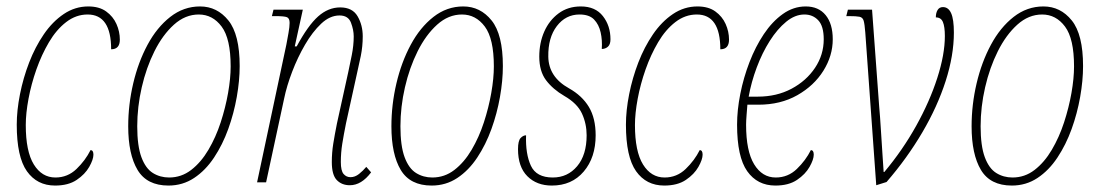

<svg xmlns="http://www.w3.org/2000/svg" viewBox="-20 -566 3415 596"><path d="M151 10Q95 10 63.5 -34.5Q32 -79 32 -179Q32 -223 42 -273.5Q52 -324 70.5 -372Q89 -420 116 -459.5Q143 -499 178 -522.5Q213 -546 254 -546Q288 -546 309.5 -530.5Q331 -515 341.5 -491.5Q352 -468 352 -443Q352 -413 325 -413Q325 -521 252 -521Q216 -521 185.5 -497.5Q155 -474 132 -435Q109 -396 93 -350.5Q77 -305 68.5 -259.5Q60 -214 60 -178Q60 -96 85 -55.5Q110 -15 152 -15Q190 -15 217.5 -41.5Q245 -68 261 -100Q270 -100 270 -86Q270 -71 257 -48Q244 -25 218 -7.5Q192 10 151 10Z M503 10Q436 10 407 -38.5Q378 -87 378 -174Q378 -241 393.5 -307Q409 -373 438 -427Q467 -481 508.5 -513.5Q550 -546 601 -546Q654 -546 689 -502.5Q724 -459 724 -361Q724 -316 715 -265Q706 -214 688.5 -165.5Q671 -117 644.5 -77Q618 -37 582.5 -13.5Q547 10 503 10ZM505 -15Q543 -15 573.5 -38.5Q604 -62 627 -101Q650 -140 665 -186Q680 -232 688 -277.5Q696 -323 696 -360Q696 -446 668 -483.5Q640 -521 597 -521Q555 -521 520 -489.5Q485 -458 459.5 -407Q434 -356 420 -295Q406 -234 406 -174Q406 -113 419 -78Q432 -43 454.5 -29Q477 -15 505 -15Z M1066 9Q1041 9 1025.5 -7Q1010 -23 1010 -63Q1010 -92 1014.5 -120Q1019 -148 1026 -183L1061 -342Q1066 -365 1072 -395Q1078 -425 1078 -453Q1078 -473 1069.5 -495.5Q1061 -518 1034 -518Q1004 -518 977 -492.5Q950 -467 927 -427.5Q904 -388 887 -343.5Q870 -299 862 -260L806 0H778L869 -428Q872 -444 875.5 -463.5Q879 -483 879 -495Q879 -509 871 -512.5Q863 -516 834 -516H824L829 -536H920L895 -422H901Q936 -487 967.5 -515Q999 -543 1036 -543Q1074 -543 1090 -515.5Q1106 -488 1106 -453Q1106 -422 1100 -392.5Q1094 -363 1089 -342L1054 -183Q1047 -148 1042.5 -120Q1038 -92 1038 -63Q1038 -36 1046.5 -26Q1055 -16 1068 -16Q1082 -16 1094.5 -26Q1107 -36 1117 -48L1132 -31Q1102 9 1066 9Z M1320 10Q1253 10 1224 -38.5Q1195 -87 1195 -174Q1195 -241 1210.5 -307Q1226 -373 1255 -427Q1284 -481 1325.5 -513.5Q1367 -546 1418 -546Q1471 -546 1506 -502.5Q1541 -459 1541 -361Q1541 -316 1532 -265Q1523 -214 1505.5 -165.5Q1488 -117 1461.5 -77Q1435 -37 1399.5 -13.5Q1364 10 1320 10ZM1322 -15Q1360 -15 1390.5 -38.5Q1421 -62 1444 -101Q1467 -140 1482 -186Q1497 -232 1505 -277.5Q1513 -323 1513 -360Q1513 -446 1485 -483.5Q1457 -521 1414 -521Q1372 -521 1337 -489.5Q1302 -458 1276.5 -407Q1251 -356 1237 -295Q1223 -234 1223 -174Q1223 -113 1236 -78Q1249 -43 1271.5 -29Q1294 -15 1322 -15Z M1693 10Q1646 10 1617 -19Q1588 -48 1588 -103Q1588 -129 1596 -137.5Q1604 -146 1613 -146Q1611 -88 1628 -51.5Q1645 -15 1696 -15Q1742 -15 1771.5 -50Q1801 -85 1801 -146Q1801 -182 1786.5 -213.5Q1772 -245 1732 -268Q1696 -289 1675 -317Q1654 -345 1654 -390Q1654 -433 1669.5 -468Q1685 -503 1714 -524.5Q1743 -546 1783 -546Q1828 -546 1851.5 -516Q1875 -486 1875 -444Q1875 -428 1867 -421Q1859 -414 1848 -414Q1850 -441 1844.5 -465.5Q1839 -490 1824 -505.5Q1809 -521 1779 -521Q1736 -521 1708.5 -485Q1681 -449 1682 -390Q1683 -327 1746 -292Q1787 -269 1808 -234Q1829 -199 1829 -146Q1829 -77 1792 -33.5Q1755 10 1693 10Z M2042 10Q1986 10 1954.5 -34.5Q1923 -79 1923 -179Q1923 -223 1933 -273.5Q1943 -324 1961.5 -372Q1980 -420 2007 -459.5Q2034 -499 2069 -522.5Q2104 -546 2145 -546Q2179 -546 2200.5 -530.5Q2222 -515 2232.5 -491.5Q2243 -468 2243 -443Q2243 -413 2216 -413Q2216 -521 2143 -521Q2107 -521 2076.5 -497.5Q2046 -474 2023 -435Q2000 -396 1984 -350.5Q1968 -305 1959.5 -259.5Q1951 -214 1951 -178Q1951 -96 1976 -55.5Q2001 -15 2043 -15Q2081 -15 2108.5 -41.5Q2136 -68 2152 -100Q2161 -100 2161 -86Q2161 -71 2148 -48Q2135 -25 2109 -7.5Q2083 10 2042 10Z M2387 10Q2331 10 2299.5 -34.5Q2268 -79 2268 -179Q2268 -224 2278 -274.5Q2288 -325 2306.5 -373Q2325 -421 2351 -460Q2377 -499 2410 -522.5Q2443 -546 2481 -546Q2521 -546 2543 -519Q2565 -492 2565 -444Q2565 -393 2536 -346.5Q2507 -300 2455 -270.5Q2403 -241 2334 -241H2300Q2299 -228 2297.5 -209Q2296 -190 2296 -179Q2296 -97 2321 -56Q2346 -15 2388 -15Q2426 -15 2453.5 -41.5Q2481 -68 2497 -100Q2506 -100 2506 -86Q2506 -71 2493 -48Q2480 -25 2454 -7.5Q2428 10 2387 10ZM2332 -266Q2391 -266 2437 -290.5Q2483 -315 2510 -355.5Q2537 -396 2537 -444Q2537 -485 2520 -503Q2503 -521 2477 -521Q2448 -521 2420.5 -498.5Q2393 -476 2369.5 -439Q2346 -402 2329 -356.5Q2312 -311 2304 -266Z M2666 -465Q2664 -491 2661 -501.5Q2658 -512 2648 -514Q2638 -516 2615 -516H2607L2612 -536H2687L2709 -237Q2712 -204 2714.5 -162Q2717 -120 2719.5 -84.5Q2722 -49 2723 -32H2725Q2782 -100 2824 -175.5Q2866 -251 2889.5 -324Q2913 -397 2913 -454Q2913 -483 2907 -497.5Q2901 -512 2885 -512Q2885 -526 2890.5 -535Q2896 -544 2907 -544Q2924 -544 2932.5 -525Q2941 -506 2941 -465Q2941 -394 2915.5 -314.5Q2890 -235 2843 -155Q2796 -75 2732 -1L2700 9Z M3121 10Q3054 10 3025 -38.5Q2996 -87 2996 -174Q2996 -241 3011.5 -307Q3027 -373 3056 -427Q3085 -481 3126.5 -513.5Q3168 -546 3219 -546Q3272 -546 3307 -502.5Q3342 -459 3342 -361Q3342 -316 3333 -265Q3324 -214 3306.5 -165.5Q3289 -117 3262.5 -77Q3236 -37 3200.5 -13.5Q3165 10 3121 10ZM3123 -15Q3161 -15 3191.5 -38.5Q3222 -62 3245 -101Q3268 -140 3283 -186Q3298 -232 3306 -277.5Q3314 -323 3314 -360Q3314 -446 3286 -483.5Q3258 -521 3215 -521Q3173 -521 3138 -489.5Q3103 -458 3077.5 -407Q3052 -356 3038 -295Q3024 -234 3024 -174Q3024 -113 3037 -78Q3050 -43 3072.5 -29Q3095 -15 3123 -15Z"/></svg>

Font: Noto Serif ExtraCondensed Thin
Style: Italic
Weight: 100
Width: 2
Italic angle: -12°
Designer: Monotype Design Team
Foundry: Monotype Imaging Inc.
Version: Version 2.013